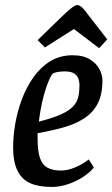

<svg xmlns="http://www.w3.org/2000/svg" viewBox="-20 -732 445 761"><path d="M185 9Q133 9 99.5 -6Q66 -21 49 -56Q32 -91 32 -148Q32 -192 40.5 -241.5Q49 -291 67 -339Q85 -387 113 -426.5Q141 -466 179.5 -489.5Q218 -513 268 -513Q309 -513 335 -497.5Q361 -482 373.5 -459Q386 -436 386 -413Q386 -357 367 -321Q348 -285 313 -262.5Q278 -240 231.5 -227Q185 -214 129 -204V-184Q129 -135 138 -107Q147 -79 168 -67.5Q189 -56 222 -56Q247 -56 276.5 -68Q306 -80 332 -100L352 -68Q334 -46 306 -28.5Q278 -11 246.5 -1Q215 9 185 9ZM134 -250Q190 -264 222.5 -279Q255 -294 270.5 -311Q286 -328 290.5 -348.5Q295 -369 295 -393Q295 -408 290.5 -420.5Q286 -433 273.5 -441Q261 -449 237 -449Q219 -449 205 -446Q191 -443 186 -437Q174 -417 163.5 -386.5Q153 -356 145.5 -320.5Q138 -285 134 -250ZM373 -541 273 -617 158 -544 129 -573 228 -669Q252 -692 265.5 -702Q279 -712 286 -712Q294 -712 303.5 -704Q313 -696 329 -674L405 -576Z"/></svg>

Font: Faustina Medium
Style: Italic
Weight: 500
Italic angle: -8°
Designer: Alfonso Garcia
Foundry: http://www.omnibus-type.com
Version: Version 1.200